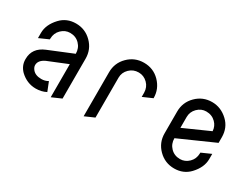

<svg xmlns="http://www.w3.org/2000/svg" viewBox="-51 -959 1787 1371"><g transform="rotate(30 842.5 -273.5)"><path d="M175.3 -143.6Q175.3 -127.4 188 -110.4Q211.4 -79.1 262.7 -79.1Q293.9 -79.1 317.9 -93.8L347.2 -20Q309.1 0 262.7 0Q189.5 0 132.8 -53.7Q94.7 -92.8 94.7 -143.6Q94.7 -145.5 94.7 -147.5Q94.7 -238.8 188 -276.9L386.7 -358.4Q386.7 -404.8 356 -436.3Q325.2 -467.8 278.3 -467.8Q237.3 -467.8 206.1 -437Q175.8 -407.2 174.8 -361.8V-355L96.7 -320.3V-363.3Q96.7 -431.6 155.3 -494.1Q205.1 -546.9 281.2 -546.9Q357.4 -546.9 411.1 -493.2Q464.8 -439.5 464.8 -363.3V-34.2L386.7 0V-272.9L226.1 -207.5Q175.3 -183.6 175.3 -143.6Z M658.2 0V-363.3Q658.2 -439.5 711.9 -493.2Q765.6 -546.9 841.8 -546.9Q919.4 -546.9 972.2 -493.2Q1026.4 -437.5 1026.4 -363.3V-361.3L948.2 -327.1V-361.8Q947.3 -407.2 917 -437Q885.7 -467.8 843.3 -467.8Q798.8 -467.8 767.6 -437Q736.3 -406.2 736.3 -363.3Q736.3 -362.3 736.3 -361.8V-34.2Z M1406.2 -79.1Q1447.3 -79.1 1478.5 -109.9Q1508.8 -139.6 1509.8 -185.1V-191.9L1587.9 -226.6V-183.6Q1587.9 -115.2 1529.3 -52.7Q1479.5 0 1403.3 0Q1327.1 0 1273.4 -53.7Q1219.7 -107.4 1219.7 -183.6V-363.3Q1219.7 -439.5 1273.4 -493.2Q1327.1 -546.9 1403.3 -546.9Q1476.6 -546.9 1533.7 -493.2Q1587.9 -442.4 1587.9 -363.3V-317.4L1297.9 -188.5Q1297.9 -142.1 1328.6 -110.6Q1359.4 -79.1 1406.2 -79.1ZM1400.4 -467.8Q1359.4 -467.8 1328.6 -437Q1297.9 -406.2 1297.9 -363.3Q1297.9 -362.3 1297.9 -361.8V-273.9L1509.3 -368.2Q1506.8 -409.2 1478.5 -437Q1447.3 -467.8 1400.4 -467.8Z"/></g></svg>

Font: NovaMono
Style: Regular
Weight: 400
Monospace: yes
Version: Version 1.2